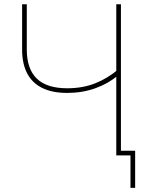

<svg xmlns="http://www.w3.org/2000/svg" viewBox="-20 -748 709 924"><path d="M303.2 -300.8Q231.9 -300.8 183.6 -324.5Q135.3 -348.1 110.8 -394.8Q86.4 -441.4 86.4 -509.8V-727.5H108.9V-509.8Q108.9 -416.5 157 -369.9Q205.1 -323.2 303.7 -323.2Q377.9 -323.2 438.5 -347.2Q499 -371.1 550.3 -415.5V-387.2Q501.5 -345.7 438.7 -323.2Q376 -300.8 303.2 -300.8ZM539.6 0V-727.5H562V0ZM607.9 156.2V0H555.2V-22.5H630.4V156.2Z"/></svg>

Font: Inter 20pt Thin
Style: Regular
Weight: 250
Version: Version 4.001;git-66647c0bb